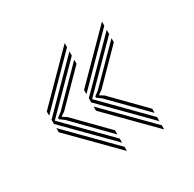

<svg xmlns="http://www.w3.org/2000/svg" viewBox="-93 -591 568 561"><g transform="rotate(-30 191.5 -310.0)"><path d="M186.2 -156.2 41 -303.2V-317.2L186.2 -464.2V-450.2L48 -310.2L186.2 -170ZM186.2 -128.2 41 -275.2V-289.2L186.2 -142.2ZM186.2 -184 75.5 -296.8 60.2 -308V-312.5L75.5 -324L186.2 -436.2V-422.5L85 -319.8L72.2 -311.2V-309L85 -301.2L186.2 -198ZM41 -331V-345L186.2 -492V-478.2ZM312 -156.2 166.8 -303.2V-317.2L312 -464.2V-450.2L173.8 -310.2L312 -170ZM312 -128.2 166.8 -275.2V-289.2L312 -142.2ZM312 -184 201.2 -296.8 186 -308V-312.5L201.2 -324L312 -436.2V-422.5L210.8 -319.8L198 -311.2V-309L210.8 -301.2L312 -198ZM166.8 -331V-345L312 -492V-478.2Z"/></g></svg>

Font: Big Shoulders Inline Text Thin Light
Style: Regular
Weight: 300
Version: Version 2.002